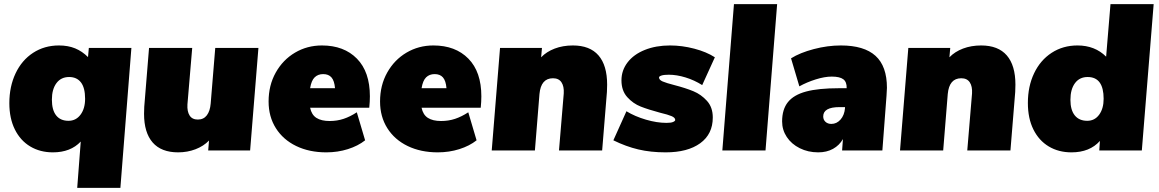

<svg xmlns="http://www.w3.org/2000/svg" viewBox="-20 -725 5586 925"><path d="M613 -494 560 180H352L369 -43Q320 9 235 9Q173 9 125.5 -19.5Q78 -48 51.5 -101.5Q25 -155 25 -228Q25 -308 55 -371.5Q85 -435 139.5 -470.5Q194 -506 264 -506Q308 -506 342 -492Q376 -478 404 -450L408 -494ZM390 -249Q390 -302 370 -328Q350 -354 313 -354Q274 -354 252 -324.5Q230 -295 230 -245Q230 -195 250.5 -169Q271 -143 310 -143Q346 -143 368 -172.5Q390 -202 390 -249Z M1225 -494 1185 0H983L987 -48Q961 -21 922 -6Q883 9 838 9Q757 9 715.5 -38.5Q674 -86 674 -177Q674 -199 675 -211L698 -494H906L883 -222Q881 -188 893.5 -168.5Q906 -149 933 -149Q961 -149 976.5 -169.5Q992 -190 995 -226L1017 -494Z M1762 -261Q1762 -235 1759 -206H1474Q1481 -172 1504.5 -157Q1528 -142 1568 -142Q1604 -142 1635.5 -152.5Q1667 -163 1699 -184L1739 -49Q1705 -22 1656 -6.5Q1607 9 1552 9Q1470 9 1407 -21.5Q1344 -52 1309 -107.5Q1274 -163 1274 -236Q1274 -314 1308.5 -375.5Q1343 -437 1401.5 -471.5Q1460 -506 1531 -506Q1637 -506 1699.5 -442.5Q1762 -379 1762 -261ZM1474 -300H1594Q1591 -336 1577 -352Q1563 -368 1537 -368Q1512 -368 1496 -352.5Q1480 -337 1474 -300Z M2299 -261Q2299 -235 2296 -206H2011Q2018 -172 2041.5 -157Q2065 -142 2105 -142Q2141 -142 2172.5 -152.5Q2204 -163 2236 -184L2276 -49Q2242 -22 2193 -6.5Q2144 9 2089 9Q2007 9 1944 -21.5Q1881 -52 1846 -107.5Q1811 -163 1811 -236Q1811 -314 1845.5 -375.5Q1880 -437 1938.5 -471.5Q1997 -506 2068 -506Q2174 -506 2236.5 -442.5Q2299 -379 2299 -261ZM2011 -300H2131Q2128 -336 2114 -352Q2100 -368 2074 -368Q2049 -368 2033 -352.5Q2017 -337 2011 -300Z M2905 -317Q2905 -294 2904 -282L2881 0H2673L2696 -275Q2698 -309 2685 -328.5Q2672 -348 2644 -348Q2586 -348 2579 -272L2557 0H2349L2389 -494H2591L2587 -449Q2613 -476 2652.5 -491Q2692 -506 2740 -506Q2822 -506 2863.5 -458Q2905 -410 2905 -317Z M2935 -49 2998 -189Q3039 -164 3092 -148.5Q3145 -133 3191 -133Q3213 -133 3223 -137.5Q3233 -142 3233 -147Q3233 -158 3215.5 -165.5Q3198 -173 3160 -182Q3104 -197 3067 -211.5Q3030 -226 3002 -257Q2974 -288 2974 -338Q2974 -386 3003.5 -424.5Q3033 -463 3086.5 -484.5Q3140 -506 3208 -506Q3266 -506 3325 -490.5Q3384 -475 3424 -449L3363 -315Q3325 -339 3282.5 -352Q3240 -365 3202 -365Q3178 -365 3166.5 -361Q3155 -357 3155 -352Q3155 -340 3172.5 -332.5Q3190 -325 3229 -315Q3283 -301 3320.5 -285.5Q3358 -270 3386 -239Q3414 -208 3414 -159Q3414 -79 3353.5 -35Q3293 9 3187 9Q3115 9 3055.5 -5Q2996 -19 2935 -49Z M3516 -705H3724L3668 0H3460Z M4253 -302Q4253 -290 4251 -264L4231 0H4037L4041 -55Q4024 -25 3993.5 -8Q3963 9 3922 9Q3873 9 3833 -11Q3793 -31 3770.5 -65Q3748 -99 3748 -140Q3748 -198 3776 -233Q3804 -268 3863.5 -284Q3923 -300 4022 -300H4059Q4060 -330 4043 -343Q4026 -356 3987 -356Q3953 -356 3910 -342.5Q3867 -329 3831 -309L3791 -444Q3834 -471 3900.5 -488.5Q3967 -506 4031 -506Q4143 -506 4198 -456Q4253 -406 4253 -302ZM4051 -204V-209H4025Q3946 -209 3946 -164Q3946 -148 3957 -138Q3968 -128 3985 -128Q4011 -128 4029.5 -149Q4048 -170 4051 -204Z M4872 -317Q4872 -294 4871 -282L4848 0H4640L4663 -275Q4665 -309 4652 -328.5Q4639 -348 4611 -348Q4553 -348 4546 -272L4524 0H4316L4356 -494H4558L4554 -449Q4580 -476 4619.5 -491Q4659 -506 4707 -506Q4789 -506 4830.5 -458Q4872 -410 4872 -317Z M5538 -705 5481 0H5276L5279 -46Q5230 9 5142 9Q5080 9 5032.5 -19.5Q4985 -48 4958.5 -101.5Q4932 -155 4932 -229Q4932 -309 4962 -372Q4992 -435 5046.5 -470.5Q5101 -506 5171 -506Q5255 -506 5309 -452L5330 -705ZM5297 -249Q5297 -354 5220 -354Q5181 -354 5159 -324.5Q5137 -295 5137 -244Q5137 -195 5158 -169Q5179 -143 5218 -143Q5254 -143 5275.5 -172.5Q5297 -202 5297 -249Z"/></svg>

Font: Nunito Sans Heavy Heavy
Style: Italic
Weight: 400
Italic angle: -4.541°
Designer: Vernon Adams
Foundry: Vernon Adams
Version: Version 2.002